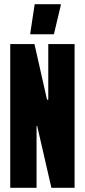

<svg xmlns="http://www.w3.org/2000/svg" viewBox="-20 -899 406 919"><path d="M29 0V-688H145L205 -422H211V-688H337V0H226L158 -296H155V0ZM125 -735V-740L146 -879H271V-874L238 -735Z"/></svg>

Font: Saira UltraCondensed Black
Style: Regular
Weight: 900
Width: 1
Designer: Hector Gatti with collaboration of the Omnibus-Type team
Foundry: Omnibus-Type
Version: Version 1.101